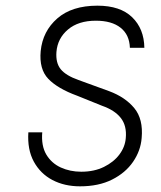

<svg xmlns="http://www.w3.org/2000/svg" viewBox="-20 -648 568 677"><path d="M262 9Q207.5 9 165 -13.2Q122.5 -35.5 99.2 -78.2Q76 -121 80 -181.5H129Q125 -134 143.2 -103.2Q161.5 -72.5 194.2 -57.5Q227 -42.5 266.5 -42.5Q312 -42.5 346.5 -59.5Q381 -76.5 401 -103.2Q421 -130 423.5 -161Q427.5 -204.5 406 -232Q384.5 -259.5 340 -275L252 -310.5Q183.5 -335.5 150.5 -369.8Q117.5 -404 123.5 -468Q130.5 -538 182 -583Q233.5 -628 323.5 -628Q404 -628 446 -587.2Q488 -546.5 489 -479.5H438Q436.5 -525.5 405.2 -550.2Q374 -575 318 -575Q256.5 -575 219.8 -544Q183 -513 179 -465Q176 -426 194.2 -403.8Q212.5 -381.5 256.5 -366L365 -326.5Q421.5 -305.5 453.5 -266.8Q485.5 -228 479.5 -161.5Q476 -116.5 449.2 -77.5Q422.5 -38.5 375.2 -14.8Q328 9 262 9Z"/></svg>

Font: Karla Light
Style: Italic
Weight: 300
Italic angle: -8°
Designer: Jonathan Pinhorn
Version: Version 2.004;gftools[0.9.33]